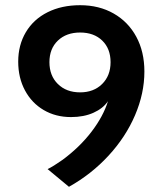

<svg xmlns="http://www.w3.org/2000/svg" viewBox="-20 -698 625 738"><path d="M221 -84Q287 -133 332 -192Q377 -251 395 -309Q376 -281 339 -264.5Q302 -248 253 -248Q194 -248 148 -275Q102 -302 76 -350.5Q50 -399 50 -461Q50 -525 79.5 -574.5Q109 -624 163 -651Q217 -678 288 -678Q361 -678 417 -646Q473 -614 504 -556.5Q535 -499 535 -423Q535 -339 499 -255Q463 -171 397 -99.5Q331 -28 245 20L163 -48Q184 -58 221 -84ZM405 -459Q405 -511 373 -542Q341 -573 288 -573Q235 -573 202.5 -542Q170 -511 170 -459Q170 -407 202.5 -375Q235 -343 288 -343Q340 -343 372.5 -375Q405 -407 405 -459Z"/></svg>

Font: Madhuban Medium
Style: Regular
Weight: 500
Designer: jaikishan Patel
Foundry: MagicType
Version: Version 1.000